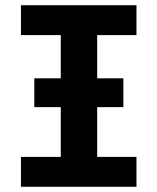

<svg xmlns="http://www.w3.org/2000/svg" viewBox="-20 -713 600 733"><path d="M60 0V-114H212V-304H111V-414H212V-579H60V-693H501V-579H351V-414H451V-304H351V-114H501V0Z"/></svg>

Font: Ubuntu Sans Mono
Style: Regular
Weight: 400
Monospace: yes
Designer: Dalton Maag Ltd
Foundry: Dalton Maag Ltd
Version: Version 1.006